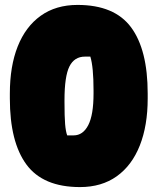

<svg xmlns="http://www.w3.org/2000/svg" viewBox="-20 -740 640 780"><path d="M295 -720Q445 -720 512.5 -629Q580 -538 580 -360V-340Q580 -230 548 -149Q516 -68 454.5 -24Q393 20 305 20Q155 20 87.5 -71.5Q20 -163 20 -340V-360Q20 -471 52 -551.5Q84 -632 145.5 -676Q207 -720 295 -720ZM242 -326Q242 -266 244.5 -236Q247 -206 253 -190H279Q317 -190 338.5 -231.5Q360 -273 360 -360V-373Q360 -468 347 -510H325Q282 -510 262 -470Q242 -430 242 -333Z"/></svg>

Font: Recursive Mn Csl St XBk
Style: Regular
Weight: 1000
Monospace: yes
Version: Version 1.079;hotconv 1.0.112;makeotfexe 2.5.65598; ttfautoh